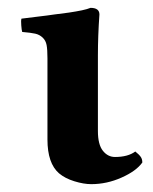

<svg xmlns="http://www.w3.org/2000/svg" viewBox="-20 -464 394 494"><path d="M231.9 -127Q231.9 -92.3 244.6 -76.2Q257.3 -60.1 275.9 -60.1Q309.1 -60.1 328.1 -74.2Q337.9 -66.4 342 -60.5Q346.2 -54.7 346.2 -45.9Q330.6 -23.9 292.7 -7.1Q254.9 9.8 214.8 9.8Q195.3 9.8 171.4 2.4Q147.5 -4.9 131.8 -18.1Q102.1 -43.9 102.1 -105V-314Q102.1 -336.4 99.9 -348.1Q97.7 -359.9 89.6 -367.4Q81.5 -375 70.6 -377.4Q59.6 -379.9 37.1 -381.8Q35.6 -386.7 34.7 -398.9Q33.7 -411.1 35.2 -416Q48.8 -418 76.4 -421.1Q104 -424.3 120.1 -426.8L157.2 -431.6Q177.2 -434.6 190.9 -437.5Q204.6 -440.4 212.9 -443.8Q235.8 -443.8 235.8 -426.8Q231.9 -371.1 231.9 -321.3Z"/></svg>

Font: Linux Libertine G
Style: Bold
Weight: 700
Designer: Philipp H. Poll
Foundry: Philipp H. Poll
Version: Version 5.0.3